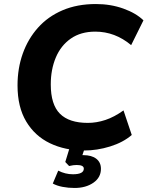

<svg xmlns="http://www.w3.org/2000/svg" viewBox="-20 -736 732 953"><path d="M398 11Q303 11 228 -25Q153 -61 110 -133Q67 -205 67 -312Q67 -397 93 -470Q119 -543 168.5 -598.5Q218 -654 290.5 -685Q363 -716 456 -716Q529 -716 592 -693.5Q655 -671 692 -635L631 -512Q551 -579 453 -579Q381 -579 331.5 -544.5Q282 -510 257 -450.5Q232 -391 232 -317Q232 -217 277.5 -171.5Q323 -126 416 -126Q459 -126 503 -140.5Q547 -155 593 -188L634 -66Q591 -29 526.5 -9Q462 11 398 11ZM350 197Q319 197 290.5 191.5Q262 186 242 175L269 111Q304 129 342 129Q396 129 396 101Q396 83 361 83Q353 83 344 84Q335 85 323 88L304 68L331 -20H407L389 34H393Q435 34 458 52Q481 70 481 102Q481 145 443.5 171Q406 197 350 197Z"/></svg>

Font: Nunito Sans ExtraBold
Style: Italic
Weight: 800
Italic angle: -9°
Designer: Vernon Adams
Foundry: Vernon Adams
Version: Version 3.006; ttfautohint (v1.8.3)